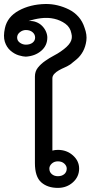

<svg xmlns="http://www.w3.org/2000/svg" viewBox="-26 -928 467 954"><path d="M367.2 -90.4Q367.2 -50 336.4 -22.2Q305.6 5.6 261.6 5.6Q210.1 5.6 178.8 -22.2Q147.5 -50 147.5 -117.7V-547.5Q147.5 -573.2 162.1 -591.7Q176.8 -610.1 198 -625Q219.2 -639.9 240.4 -651Q261.6 -662.1 275.8 -672.2Q310.6 -696 323 -716.9Q335.4 -737.9 328.8 -761.6Q323.2 -792.4 298.7 -810.1Q274.2 -827.8 243.2 -834.8Q212.1 -841.9 178 -837.6Q143.9 -833.3 115.7 -823.2Q135.9 -825.3 153.5 -818.4Q171.2 -811.6 183.3 -799.2Q195.5 -786.9 202.3 -771.5Q209.1 -756.1 209.1 -741.4Q209.1 -701.5 178.8 -675.5Q148.5 -649.5 102.5 -646.5Q89.4 -646.5 67.4 -653Q45.5 -659.6 26 -676.5Q6.6 -693.4 -2 -720.5Q-10.6 -747.5 -1.5 -788.4Q10.6 -844.4 67.4 -875.5Q124.2 -906.6 199.5 -908.1Q230.3 -908.6 259.8 -901.5Q289.4 -894.4 316.7 -880.8Q343.9 -867.2 364.1 -844.4Q384.3 -821.7 394.4 -789.4Q407.1 -755.1 403 -725.5Q399 -696 386.4 -672.7Q373.7 -649.5 355.6 -634.1Q337.4 -618.7 323.7 -608.1Q310.6 -599.5 295.5 -592.9Q280.3 -586.4 266.4 -578.5Q252.5 -570.7 243.4 -560.6Q234.3 -550.5 234.3 -538.9V-179.8Q247 -183.3 261.6 -183.3Q305.6 -183.3 336.4 -155.8Q367.2 -128.3 367.2 -90.4ZM148.5 -741.4Q148.5 -757.1 135.9 -767.9Q123.2 -778.8 102.5 -778.8Q86.4 -778.8 72.7 -767.9Q59.1 -757.1 59.1 -741.4Q59.1 -725.8 72.7 -715.9Q86.4 -706.1 102.5 -706.1Q123.2 -706.1 135.9 -715.9Q148.5 -725.8 148.5 -741.4ZM305.6 -90.4Q305.6 -104 293.4 -115.2Q281.3 -126.3 261.6 -126.3Q243.4 -126.3 231.3 -115.2Q219.2 -104 219.2 -90.4Q219.2 -73.2 231.3 -62.9Q243.4 -52.5 261.6 -52.5Q281.3 -52.5 293.4 -62.9Q305.6 -73.2 305.6 -90.4Z"/></svg>

Font: Myanmar KatKuu
Style: Regular
Weight: 400
Designer: Khon Soe Zaw Thu
Foundry: MPUA
Version: Version 1.00 September 13, 2016, initial release